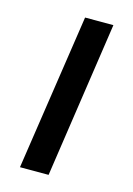

<svg xmlns="http://www.w3.org/2000/svg" viewBox="-85 -549 414 596"><g transform="rotate(15 122.0 -250.5)"><path d="M39 0 114 -501H205L131 0Z"/></g></svg>

Font: Nunitoga
Style: Medium Italic
Weight: 500
Italic angle: -9°
Designer: Vernon Adams
Foundry: Vernon Adams
Version: Version 1.0